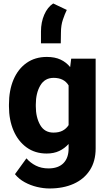

<svg xmlns="http://www.w3.org/2000/svg" viewBox="-20 -861 613 1089"><path d="M30.8 -257.8V-268.1Q30.8 -348.6 56.6 -409.4Q82.5 -470.2 130.9 -504.2Q179.2 -538.1 245.6 -538.1Q291.5 -538.1 323.7 -522.9Q356 -507.8 377.9 -480.5L383.8 -528.3H522.5V-19Q522.5 53.7 489.5 104.5Q456.5 155.3 397.7 181.6Q338.9 208 260.7 208Q226.6 208 189.7 199.2Q152.8 190.4 119.9 172.4Q86.9 154.3 64.9 127L129.9 37.1Q151.9 62.5 183.3 78.4Q214.8 94.2 254.9 94.2Q310.1 94.2 339.6 64.7Q369.1 35.2 369.1 -19V-44.4Q346.2 -19 315.7 -4.6Q285.2 9.8 244.6 9.8Q178.7 9.8 130.6 -25.1Q82.5 -60.1 56.6 -120.6Q30.8 -181.2 30.8 -257.8ZM183.1 -268.1V-257.8Q183.1 -195.8 207.8 -152.3Q232.4 -108.9 283.2 -108.9Q314.5 -108.9 335.4 -120.1Q356.4 -131.3 369.1 -151.4V-376.5Q343.3 -419.4 284.2 -419.4Q233.9 -419.4 208.5 -376Q183.1 -332.5 183.1 -268.1ZM212.4 -615.2V-682.6Q212.4 -734.9 231 -777.6Q249.5 -820.3 281.7 -841.3L358.9 -804.7Q348.1 -783.2 336.9 -750.2Q325.7 -717.3 325.7 -676.8L324.7 -615.2Z"/></svg>

Font: Vazirmatn RD UI ExtraBold
Style: Regular
Weight: 800
Designer: Saber Rastikerdar
Foundry: Saber Rastikerdar
Version: Version 33.003